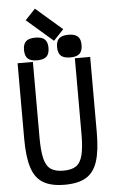

<svg xmlns="http://www.w3.org/2000/svg" viewBox="-71 -1190 742 1249"><g transform="rotate(-5 300.0 -565.0)"><path d="M300 14Q212 14 160 -17Q108 -48 85.5 -118.5Q63 -189 63 -306V-800H163V-306Q163 -218 175.5 -168Q188 -118 218 -98Q248 -78 300 -78Q353 -78 382.5 -98Q412 -118 424.5 -168Q437 -218 437 -306V-800H537V-306Q537 -189 514.5 -118.5Q492 -48 440.5 -17Q389 14 300 14ZM408 -808Q366 -808 347 -825.5Q328 -843 328 -883Q328 -921 347 -938.5Q366 -956 408 -956Q450 -956 469 -938.5Q488 -921 488 -883Q488 -843 469 -825.5Q450 -808 408 -808ZM192 -808Q150 -808 131 -825.5Q112 -843 112 -883Q112 -921 131 -938.5Q150 -956 192 -956Q234 -956 253 -938.5Q272 -921 272 -883Q272 -843 253 -825.5Q234 -808 192 -808ZM312 -925 140 -1074 206 -1144 378 -995Z"/></g></svg>

Font: Victor Mono Thin
Style: Regular
Weight: 100
Monospace: yes
Designer: Rune Bjørnerås
Version: Version 1.561;gftools[0.9.30]